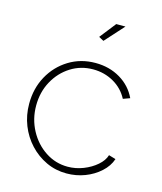

<svg xmlns="http://www.w3.org/2000/svg" viewBox="-111 -812 763 904"><g transform="rotate(15 270.5 -360.0)"><path d="M298 10Q245 10 199 -11.5Q153 -33 118 -70.5Q83 -108 63.5 -157Q44 -206 44 -262Q44 -337 77 -397Q110 -457 167.5 -492.5Q225 -528 297 -528Q365 -528 418 -496.5Q471 -465 497 -410L464 -398Q440 -444 394.5 -470Q349 -496 294 -496Q234 -496 185 -465Q136 -434 107 -381Q78 -328 78 -262Q78 -197 107.5 -142Q137 -87 186.5 -54.5Q236 -22 295 -22Q334 -22 371 -36.5Q408 -51 435 -74.5Q462 -98 470 -125L504 -115Q492 -79 460.5 -50.5Q429 -22 387 -6Q345 10 298 10ZM305 -638 281 -651 343 -730H388Z"/></g></svg>

Font: Raleway Thin ExtraLight
Style: Regular
Weight: 250
Version: Version 4.026